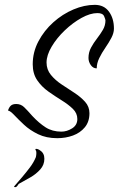

<svg xmlns="http://www.w3.org/2000/svg" viewBox="-20 -555 490 792"><path d="M216 15Q171 15 137 -1.5Q103 -18 79 -40.5Q55 -63 38.5 -80.5Q22 -98 13 -99Q17 -112 24.5 -119Q32 -126 47 -126Q66 -126 79.5 -113Q93 -100 113 -77Q141 -47 168.5 -29.5Q196 -12 233 -12Q256 -12 277.5 -25.5Q299 -39 299 -64Q299 -88 280.5 -106Q262 -124 234.5 -141Q207 -158 179.5 -177.5Q152 -197 133.5 -224Q115 -251 115 -290Q115 -340 138.5 -384.5Q162 -429 200 -463Q238 -497 283 -516Q328 -535 371 -535Q409 -535 429.5 -507Q450 -479 450 -437Q450 -419 439.5 -399Q429 -379 414.5 -358Q400 -337 389.5 -315.5Q379 -294 379 -273Q364 -273 354.5 -286.5Q345 -300 345 -316Q345 -339 355.5 -358.5Q366 -378 380 -396Q394 -414 404.5 -432Q415 -450 415 -471Q415 -475 409.5 -488Q404 -501 382 -501Q352 -501 316 -481Q280 -461 247 -429.5Q214 -398 193 -362.5Q172 -327 172 -297Q172 -268 190 -246Q208 -224 234.5 -206.5Q261 -189 287 -172Q313 -155 331 -135Q349 -115 349 -88Q349 -53 330 -30Q311 -7 281 4Q251 15 216 15ZM43 217Q35 217 40 212L71 176Q88 156 103.5 135.5Q119 115 128 93Q129 89 129.5 84.5Q130 80 130 76Q130 68 128 66Q126 63 126 61Q126 59 129 59Q137 59 146 66Q163 77 163 100Q163 125 146 144Q129 163 105.5 176.5Q82 190 60 202Q57 203 55.5 206Q54 209 52 211Q48 217 43 217Z"/></svg>

Font: Birthstone
Style: Regular
Weight: 400
Designer: Robert E. Leuschke
Foundry: Robert E. Leuschke
Version: Version 1.013; ttfautohint (v1.8.3)